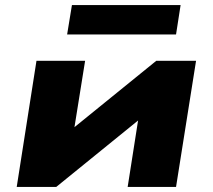

<svg xmlns="http://www.w3.org/2000/svg" viewBox="-20 -738 839 758"><path d="M46 0 124 -498H316L265 -180H205L597 -498H754L675 0H484L534 -319H595L202 0ZM245 -602 264 -718H693L675 -602Z"/></svg>

Font: Nunito Sans 10pt Expanded Black
Style: Italic
Weight: 900
Width: 7
Italic angle: -9°
Designer: Vernon Adams
Foundry: Vernon Adams
Version: Version 3.101;gftools[0.9.27]